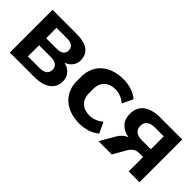

<svg xmlns="http://www.w3.org/2000/svg" viewBox="35 -1126 1713 1713"><g transform="rotate(45 891.5 -269.0)"><path d="M381.8 0C514.6 0 590.8 -57.6 590.8 -151.9C590.8 -216.3 553.2 -263.2 483.9 -280.8C537.1 -300.8 570.3 -342.8 570.3 -397.9C570.3 -487.3 509.8 -539.1 372.1 -539.1H73.7V0ZM211.9 -230.5H358.9C418.9 -230.5 451.7 -208 451.7 -160.2C451.7 -113.3 418.9 -89.8 358.9 -89.8H211.9ZM211.9 -450.2H345.2C402.3 -450.2 432.1 -427.7 432.1 -384.8C432.1 -341.8 402.3 -319.3 345.2 -319.3H211.9Z M957.5 10.7C1029.3 10.7 1102.5 -10.7 1148.4 -53.7L1100.6 -154.8C1063.5 -121.1 1015.1 -104.5 971.7 -104.5C890.1 -104.5 829.1 -151.9 829.1 -243.7V-295.4C829.1 -389.2 889.6 -435.1 971.7 -435.1C1016.6 -435.1 1064 -417 1100.6 -384.3L1148.4 -485.8C1103.5 -526.4 1032.7 -549.3 957.5 -549.3C797.4 -549.3 675.8 -459.5 675.8 -295.4V-244.1C675.8 -82 796.9 10.7 957.5 10.7Z M1359.4 0 1429.7 -123C1452.1 -160.2 1481 -181.6 1521 -181.6H1573.2V0H1709.5V-539.1H1432.6C1293.9 -539.1 1216.8 -478.5 1216.8 -372.1C1216.8 -283.7 1266.6 -230.5 1356.9 -213.9C1323.7 -203.1 1294.4 -177.2 1273.4 -141.1L1191.9 0ZM1461.9 -279.3C1395 -279.3 1358.4 -308.6 1358.4 -360.4C1358.4 -413.1 1394.5 -442.4 1461.9 -442.4H1573.2V-279.3Z"/></g></svg>

Font: Winston
Style: Bold
Weight: 700
Designer: Vernon Adams, Kim Jin-seong, David Berlow, Cristiano Sobral
Foundry: The Winston Project Authors
Version: Version 3.004